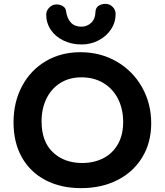

<svg xmlns="http://www.w3.org/2000/svg" viewBox="-20 -979 852 993"><path d="M50 -346Q50 -451 94 -533.5Q138 -616 216.5 -662.5Q295 -709 396 -709Q500 -709 583.5 -660.5Q667 -612 714.5 -528Q762 -444 762 -342Q762 -241 715.5 -165Q669 -89 587 -47.5Q505 -6 399 -6Q294 -6 215 -47.5Q136 -89 93 -165.5Q50 -242 50 -346ZM617 -348Q617 -415 590.5 -467.5Q564 -520 515 -549.5Q466 -579 402 -579Q338 -579 291.5 -549.5Q245 -520 220 -468.5Q195 -417 195 -351Q195 -247 253.5 -191.5Q312 -136 405 -136Q465 -136 513 -160Q561 -184 589 -232Q617 -280 617 -348ZM219 -904Q219 -924 235 -940Q251 -956 272 -956Q290 -956 304.5 -947.5Q319 -939 321 -924Q333 -841 401 -841Q430 -841 451.5 -861Q473 -881 474 -920Q475 -939 490 -949Q505 -959 525 -959Q547 -959 562.5 -943.5Q578 -928 578 -907Q578 -863 554 -827Q530 -791 489.5 -770Q449 -749 402 -749Q351 -749 309 -769Q267 -789 243 -824.5Q219 -860 219 -904Z"/></svg>

Font: Mali
Style: Bold
Weight: 700
Designer: Kitiyaporn Chalermlarp | Katatrad Aksorn Co.,Ltd.
Foundry: Cadson Demak Co.,Ltd.
Version: Version 1.000; ttfautohint (v1.6)